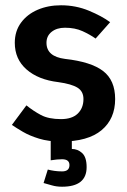

<svg xmlns="http://www.w3.org/2000/svg" viewBox="-20 -528 481 727"><path d="M25 -55 80 -129Q106 -108 135 -92.5Q164 -77 211 -77Q253 -77 274.5 -98Q296 -119 296 -153Q296 -182 273.5 -196Q251 -210 201 -217Q125 -226 80.5 -265Q36 -304 36 -366Q36 -410 59.5 -442Q83 -474 122.5 -491Q162 -508 211 -508Q267 -508 316.5 -487.5Q366 -467 397 -444L342 -382Q321 -397 292.5 -410Q264 -423 226 -423Q195 -423 175.5 -407.5Q156 -392 156 -366Q156 -314 226 -305Q325 -294 370.5 -259Q416 -224 416 -153Q416 -78 364.5 -35Q313 8 211 8Q164 8 128 -3Q92 -14 66.5 -29Q41 -44 25 -55ZM215 75Q207 75 195 76Q183 77 172 79V0H252V36Q274 36 291 51.5Q308 67 308 105Q308 179 215 179Q194 179 177 174Q160 169 145 165L161 114Q172 117 186 119Q200 121 215 121Q243 121 243 97Q243 75 215 75Z"/></svg>

Font: Epunda Sans SemiBold
Style: Regular
Weight: 600
Designer: Simon Atzbach
Foundry: typofactur
Version: Version 2.204; ttfautohint (v1.8.4.7-5d5b)